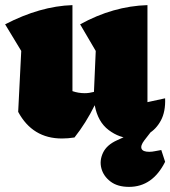

<svg xmlns="http://www.w3.org/2000/svg" viewBox="-29 -529 665 750"><path d="M42 -92 54 -330 -9 -434Q128 -505 254 -509V-173Q277 -165 302 -165Q319 -165 338 -170L345 -330L284 -434Q413 -505 547 -509V-130L616 -145Q618 -93 599.5 -58.5Q581 -24 550.5 -6.5Q520 11 485 11Q438 11 395.5 -21Q353 -53 341 -118Q307 -49 262 8Q249 10 237 11Q225 12 213 12Q98 12 42 -92ZM475 201Q430 201 402.5 180Q375 159 367 128.5Q359 98 373.5 67.5Q388 37 428 19L535 -30H573L535 19Q519 40 524 52Q529 64 554 64Q565 64 576.5 61.5Q588 59 601 57L616 103Q567 201 475 201Z"/></svg>

Font: Piazzolla Black
Style: Regular
Weight: 900
Designer: Juan Pablo del Peral
Foundry: Huerta Tipografica
Version: Version 1.330